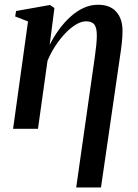

<svg xmlns="http://www.w3.org/2000/svg" viewBox="-20 -556 598 829"><path d="M309 253.5 389.5 -311Q393.5 -339.5 395.8 -362.5Q398 -385.5 398 -404Q398 -436 387.5 -450Q377 -464 351 -464Q331.5 -464 308 -450Q284.5 -436 261.5 -411.8Q238.5 -387.5 218.5 -357Q198.5 -326.5 185 -293L144 0H36.5L101 -463.5L45.5 -485L49.5 -508.5L196 -534.5L215 -521.5L194.5 -362.5Q212 -397 234.5 -428Q257 -459 284 -483.5Q311 -508 341 -521.8Q371 -535.5 403.5 -535.5Q455 -535.5 482 -505.2Q509 -475 509 -422.5Q509 -400 506.2 -373Q503.5 -346 497.5 -307.5L416 253.5Z"/></svg>

Font: Merriweather 96pt Medium
Style: Italic
Weight: 500
Italic angle: -7.8°
Version: Version 2.101